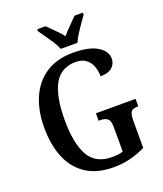

<svg xmlns="http://www.w3.org/2000/svg" viewBox="-167 -1040 986 1159"><g transform="rotate(-20 326.0 -460.5)"><path d="M361 10Q255 10 185.5 -36Q116 -82 82 -164.5Q48 -247 48 -358Q48 -466 84 -548.5Q120 -631 190.5 -677.5Q261 -724 365 -724Q468 -724 521 -691.5Q574 -659 574 -611Q574 -577 548.5 -555Q523 -533 474 -533Q474 -569 462.5 -599Q451 -629 426 -647.5Q401 -666 362 -666Q266 -666 223 -588Q180 -510 180 -358Q180 -209 224 -130Q268 -51 374 -51Q392 -51 410 -53Q428 -55 444 -61V-217Q444 -259 428 -272Q412 -285 382 -285H371V-333H626V-285H618Q592 -285 580 -271.5Q568 -258 568 -213V-39Q519 -15 469 -2.5Q419 10 361 10ZM305 -771Q296 -794 279 -820.5Q262 -847 243.5 -873Q225 -899 212 -918V-931H265Q285 -910 312 -884Q339 -858 358 -833Q378 -858 405 -884Q432 -910 452 -931H505V-918Q492 -899 473.5 -873Q455 -847 438.5 -820.5Q422 -794 412 -771Z"/></g></svg>

Font: Noto Serif Condensed SemiBold
Style: Regular
Weight: 600
Width: 3
Designer: Monotype Design Team
Foundry: Monotype Imaging Inc.
Version: Version 2.013